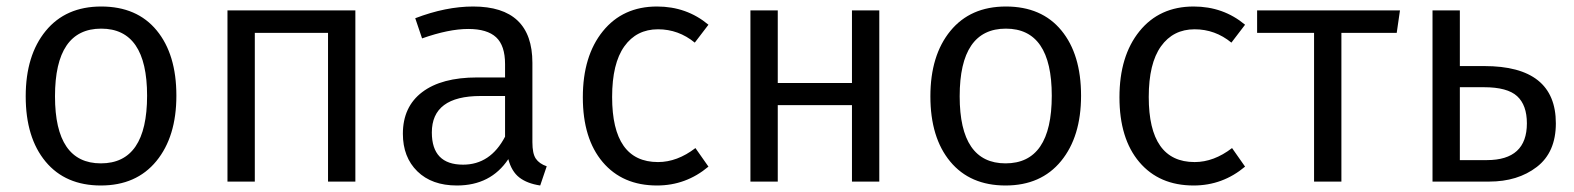

<svg xmlns="http://www.w3.org/2000/svg" viewBox="-20 -558 4837 590"><path d="M291 -470Q149 -470 149 -262Q149 -56 290 -56Q432 -56 432 -264Q432 -470 291 -470ZM291 -538Q401 -538 461.5 -464.5Q522 -391 522 -264Q522 -138 460.5 -63Q399 12 290 12Q181 12 120 -61.5Q59 -135 59 -262Q59 -388 120.5 -463Q182 -538 291 -538Z M988 -457H763V0H679V-526H1072V0H988Z M1403 -52Q1487 -52 1532 -138V-263H1457Q1307 -263 1307 -151Q1307 -52 1403 -52ZM1616 -365V-121Q1616 -86 1626.5 -70.5Q1637 -55 1660 -47L1640 12Q1600 6 1576 -12.5Q1552 -31 1542 -69Q1488 12 1384 12Q1307 12 1262.5 -31.5Q1218 -75 1218 -147Q1218 -230 1277.5 -275Q1337 -320 1446 -320H1532V-361Q1532 -418 1504.5 -443.5Q1477 -469 1419 -469Q1359 -469 1277 -440L1256 -502Q1350 -538 1434 -538Q1616 -538 1616 -365Z M1999 -538Q2090 -538 2157 -482L2115 -427Q2065 -468 2002 -468Q1936 -468 1898.5 -415.5Q1861 -363 1861 -260Q1861 -60 2002 -60Q2061 -60 2117 -103L2157 -46Q2088 12 1999 12Q1893 12 1832 -60Q1771 -132 1771 -259Q1771 -386 1832.5 -462Q1894 -538 1999 -538Z M2598 -235H2370V0H2286V-526H2370V-303H2598V-526H2682V0H2598Z M3071 -470Q2929 -470 2929 -262Q2929 -56 3070 -56Q3212 -56 3212 -264Q3212 -470 3071 -470ZM3071 -538Q3181 -538 3241.5 -464.5Q3302 -391 3302 -264Q3302 -138 3240.5 -63Q3179 12 3070 12Q2961 12 2900 -61.5Q2839 -135 2839 -262Q2839 -388 2900.5 -463Q2962 -538 3071 -538Z M3648 -538Q3739 -538 3806 -482L3764 -427Q3714 -468 3651 -468Q3585 -468 3547.5 -415.5Q3510 -363 3510 -260Q3510 -60 3651 -60Q3710 -60 3766 -103L3806 -46Q3737 12 3648 12Q3542 12 3481 -60Q3420 -132 3420 -259Q3420 -386 3481.5 -462Q3543 -538 3648 -538Z M4272 -457H4102V0H4018V-457H3843V-526H4282Z M4466 -66H4549Q4672 -66 4672 -179Q4672 -235 4642 -262.5Q4612 -290 4540 -290H4466ZM4466 -355H4541Q4761 -355 4761 -179Q4761 -90 4702.5 -45Q4644 0 4556 0H4382V-526H4466Z"/></svg>

Font: FiraSans
Style: Regular
Weight: 350
Designer: Carrois Corporate & Edenspiekermann AG
Foundry: Carrois Corporate GbR & Edenspiekermann AG
Version: Version 3.106;PS 003.106;hotconv 1.0.70;makeotf.lib2.5.58329